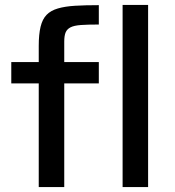

<svg xmlns="http://www.w3.org/2000/svg" viewBox="-20 -763 712 783"><path d="M138 0V-423H26V-510H138V-576Q138 -623 145.5 -654Q153 -685 170 -702.5Q187 -720 216 -728.5Q245 -737 286 -739.5Q327 -742 383 -742V-663Q338 -663 310 -661Q282 -659 267.5 -651.5Q253 -644 247.5 -630.5Q242 -617 242 -593V-510H383V-423H242V0ZM480 0V-743H584V0Z"/></svg>

Font: Saira SemiExpanded Medium
Style: Regular
Weight: 500
Width: 6
Designer: Hector Gatti with collaboration of the Omnibus-Type team
Foundry: Omnibus-Type
Version: Version 1.101